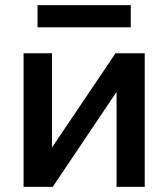

<svg xmlns="http://www.w3.org/2000/svg" viewBox="-20 -731 654 752"><path d="M127 -624V-710.9H492.2V-624ZM436.5 -371.1 186.5 1H72.3V-522.5H183.6V-153.3L432.6 -522.5H546.9V1H436.5Z"/></svg>

Font: Gen Shin Gothic Medium
Style: Regular
Weight: 500
Designer: [Source Han Sans]
Ryoko NISHIZUKA  (kana & ideographs); Paul D. Hunt (Latin, Greek & Cyrillic); Wenlong ZHANG  (bopomofo
Version: Version 1.002.20150607